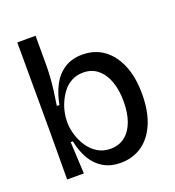

<svg xmlns="http://www.w3.org/2000/svg" viewBox="-128 -791 829 907"><g transform="rotate(-20 286.0 -338.0)"><path d="M325 13Q277 13 240.5 -8Q204 -29 181 -67.5Q158 -106 147 -160H136L144 0H60L61 -245L60 -689H152V-542Q152 -516 150 -484Q148 -452 143.5 -417Q139 -382 133 -343H146Q156 -397 178 -439Q200 -481 237.5 -505.5Q275 -530 328 -530Q390 -530 435 -497.5Q480 -465 505.5 -404.5Q531 -344 531 -259Q531 -171 504.5 -110Q478 -49 432 -18Q386 13 325 13ZM304 -66Q346 -66 376 -89.5Q406 -113 421.5 -155.5Q437 -198 437 -256Q437 -314 421 -357.5Q405 -401 375 -425Q345 -449 303 -449Q271 -449 246 -436Q221 -423 203.5 -401Q186 -379 174.5 -353.5Q163 -328 158 -303.5Q153 -279 153 -261V-251Q153 -223 162.5 -191Q172 -159 190.5 -130.5Q209 -102 237.5 -84Q266 -66 304 -66Z"/></g></svg>

Font: Bricolage Grotesque 60pt
Style: Regular
Weight: 400
Version: Version 1.001;gftools[0.9.33.dev8+g029e19f]